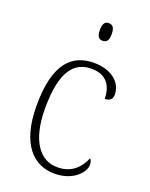

<svg xmlns="http://www.w3.org/2000/svg" viewBox="-142 -817 704 902"><g transform="rotate(20 210.5 -366.0)"><path d="M243 -654C261 -654 273 -663 273 -698C273 -732 261 -742 243 -742C226 -742 214 -732 214 -698C214 -663 226 -654 243 -654ZM244 10C337 10 387 -49 387 -85C387 -100 384 -108 377 -115C357 -67 319 -23 247 -23C159 -22 98 -102 98 -264C98 -453 156 -513 241 -513C316 -513 346 -464 346 -401C370 -401 384 -412 384 -436C384 -496 329 -543 243 -543C135 -543 56 -477 56 -263C56 -70 138 10 244 10Z"/></g></svg>

Font: Noto Serif Devanagari SemiCondensed ExtraLight
Style: Regular
Weight: 200
Width: 4
Designer: Universal Thirst, Indian Type Foundry and the Monotype Design Team
Foundry: Monotype Imaging Inc.
Version: Version 2.004